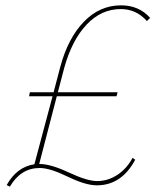

<svg xmlns="http://www.w3.org/2000/svg" viewBox="-20 -683 593 720"><path d="M434 -663Q501 -663 543 -616L531 -604Q491 -649 433 -649Q360 -649 305 -591Q250 -533 221 -429L197 -337H421L417 -322H193L127 -68H129Q170 -68 238.5 -36Q307 -4 344 -4Q385 -4 420.5 -27.5Q456 -51 477 -91L487 -84Q436 12 343 12Q301 12 234 -20.5Q167 -53 129 -53Q58 -53 17 17L5 11Q43 -57 109 -67L177 -322H89L92 -337H181L206 -432Q235 -540 294.5 -601.5Q354 -663 434 -663Z"/></svg>

Font: EauTestText Thin
Style: Italic
Weight: 250
Italic angle: -12°
Designer: Christian Thalmann (Catharsis Fonts)
Version: Version 0.001;PS 000.001;hotconv 1.0.88;makeotf.lib2.5.64775